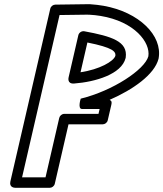

<svg xmlns="http://www.w3.org/2000/svg" viewBox="-20 -872 780 917"><path d="M392.7 -801.9C392.7 -801.9 405.9 -801.7 406.8 -801.7C425.5 -800.7 443.4 -798.8 460.4 -795.9C622.9 -769.2 699.4 -668.9 688.5 -602.8C671.2 -539.7 519.7 -438.5 365.5 -400.8C365.5 -400.8 349.7 -351.5 371.4 -351.5H455.8L450.4 -328.2H287.3C275.5 -328.2 265.4 -319.3 262.9 -308.8L197.4 -25H85.4L264.4 -800.2ZM400.7 -852 244.1 -849.9C233.8 -849.8 222.7 -842.1 220.1 -830.5L29.6 -5.6C23 23 47.9 25 54 25H217.3C228.1 25 239 17.2 241.7 5.6L307.2 -278.2H470.3C481 -278.2 492 -286 494.6 -297.5L511.6 -370.9C516.3 -391.4 508.2 -390.9 503.8 -395.3C614.7 -443.7 717.5 -515.4 737.1 -590.9C737.7 -593.8 737.4 -592.2 737.6 -593.3C757 -702.4 644.3 -814.2 474.6 -844.3C455.4 -847.6 433.8 -850.4 412.1 -851.7C410.7 -851.8 408.5 -852.1 407.9 -852.1L400.7 -852ZM400.1 -802 399.4 -802C399.9 -802 400.4 -802 400.7 -802ZM580.4 -597.2C591.4 -674.7 512.5 -698.6 383 -722.6C369.6 -725.1 356.9 -715.8 354.1 -703.7L307.9 -503.7C307.5 -501.7 299 -470.4 334.2 -473.1C435.7 -480.8 560.5 -517.5 579.9 -594.6C580.1 -595.5 580.3 -596.6 580.4 -597.2ZM531.1 -605.6C522.9 -578.6 454.8 -540.3 364.6 -526.8L397.4 -669C520 -644.4 533.3 -625.8 531.1 -605.6Z"/></svg>

Font: Stormning Aesir
Style: Bold
Weight: 400
Designer: Robert Jablonski, Mew Too
Foundry: Cannot Into Space Fonts
Version: Version 0.90